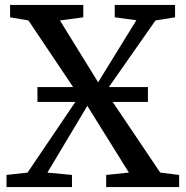

<svg xmlns="http://www.w3.org/2000/svg" viewBox="-20 -763 757 783"><path d="M92.3 -59.1 303.2 -370.7 96 -679.6 21.1 -692.4V-743H319.7V-692.4L224.5 -679.5L380.2 -427.5L536.1 -680.5L447.9 -692.4V-743H693.9V-692.4L614.2 -679.6L411 -389.6L633.4 -59.2L710.5 -49.6V0H413V-49.6L505.6 -59.2L336.1 -331.3L173.3 -59.1L273.5 -49.6V0H6.6V-49.6ZM583.2 -408V-347.4H132.7V-408Z"/></svg>

Font: Merriweather Light
Style: Regular
Weight: 300
Designer: Eben Sorkin
Foundry: Eben Sorkin
Version: Version 2.100